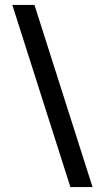

<svg xmlns="http://www.w3.org/2000/svg" viewBox="-20 -740 426 780"><path d="M120 -720 356 20H266L30 -720Z"/></svg>

Font: Quantico
Style: Regular
Weight: 400
Designer: Matt Desmond
Foundry: MADtype
Version: Version 2.002